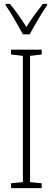

<svg xmlns="http://www.w3.org/2000/svg" viewBox="-20 -970 272 990"><path d="M98 -793H133C158 -839 193 -900 223 -943V-950H201C167 -906 143 -874 116 -831C90 -873 57 -919 31 -950H9V-943C34 -908 72 -841 98 -793ZM195 0V-25L135 -31V-682L195 -689V-714H37V-689L98 -682V-31L37 -25V0Z"/></svg>

Font: Noto Sans ExtraCondensed ExtraLight
Style: Regular
Weight: 200
Width: 2
Designer: Monotype Design Team
Foundry: Monotype Imaging Inc.
Version: Version 2.013